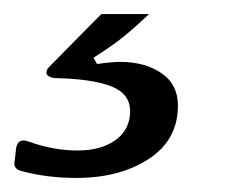

<svg xmlns="http://www.w3.org/2000/svg" viewBox="-89 -37 357 273"><path d="M-59 206Q-71 203 -68 191L-66 173Q-63 159 -49 164Q-13 177 21 177Q55 177 75.5 162Q96 147 96 121Q96 96 68.5 85.5Q41 75 -12 74Q-23 72 -23 66Q-23 62 -19 58L55 -17H123Q104 1 87.5 14.5Q71 28 44 45L49 54Q70 51 82 51Q117 51 140.5 67Q164 83 164 113Q164 162 122.5 189Q81 216 20 216Q-23 216 -59 206Z"/></svg>

Font: Open Sauce Two Medium Italic
Style: Regular
Weight: 500
Italic angle: -10°
Designer: Alfredo Marco Pradil
Foundry: Creative Sauce Fz LLC
Version: Version 1.477